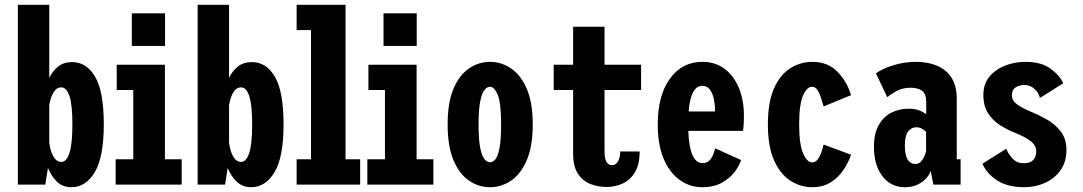

<svg xmlns="http://www.w3.org/2000/svg" viewBox="-20 -770 4519 801"><path d="M54.5 0V-750H185.5V-445Q199 -473.5 222.2 -492.2Q245.5 -511 281 -511Q341 -511 377 -449.5Q413 -388 413 -251Q413 -114 375.2 -51.5Q337.5 11 278 11Q241.5 11 217.5 -12.2Q193.5 -35.5 180 -69.5L169 0ZM236 -405.5Q215 -405.5 202.5 -383.2Q190 -361 185.5 -330.5V-176Q189.5 -140.5 202.5 -117.5Q215.5 -94.5 236 -94.5Q257.5 -94.5 269.8 -132Q282 -169.5 282 -251Q282 -333 269.8 -369.2Q257.5 -405.5 236 -405.5Z M530 -714.5H668.5V-578.5H530ZM462.5 0V-105.5H536V-394.5H467V-500H668V-105.5H738V0Z M804.5 0V-750H935.5V-445Q949 -473.5 972.2 -492.2Q995.5 -511 1031 -511Q1091 -511 1127 -449.5Q1163 -388 1163 -251Q1163 -114 1125.2 -51.5Q1087.5 11 1028 11Q991.5 11 967.5 -12.2Q943.5 -35.5 930 -69.5L919 0ZM986 -405.5Q965 -405.5 952.5 -383.2Q940 -361 935.5 -330.5V-176Q939.5 -140.5 952.5 -117.5Q965.5 -94.5 986 -94.5Q1007.5 -94.5 1019.8 -132Q1032 -169.5 1032 -251Q1032 -333 1019.8 -369.2Q1007.5 -405.5 986 -405.5Z M1217.5 0V-105.5H1277.5V-644.5H1217.5V-750H1421.5V-105.5H1482.5V0Z M1580 -714.5H1718.5V-578.5H1580ZM1512.5 0V-105.5H1586V-394.5H1517V-500H1718V-105.5H1788V0Z M2024 11Q1977.5 11 1937.2 -16Q1897 -43 1872.2 -100.8Q1847.5 -158.5 1847.5 -251Q1847.5 -343 1872.2 -400.5Q1897 -458 1937.2 -485Q1977.5 -512 2024 -512Q2071 -512 2111.5 -485Q2152 -458 2177.2 -400.5Q2202.5 -343 2202.5 -251Q2202.5 -158.5 2177.2 -100.8Q2152 -43 2111.5 -16Q2071 11 2024 11ZM2024 -93Q2036.5 -93 2047 -106Q2057.5 -119 2064 -153.2Q2070.5 -187.5 2070.5 -251Q2070.5 -341 2056.5 -374.5Q2042.5 -408 2024 -408Q2011.5 -408 2000.8 -394.2Q1990 -380.5 1983.2 -346.2Q1976.5 -312 1976.5 -251Q1976.5 -188 1983.2 -153.8Q1990 -119.5 2001 -106.2Q2012 -93 2024 -93Z M2371 -128V-394.5H2290V-500H2371V-658.5H2502V-500H2654.5V-394.5H2502V-138Q2502 -81 2533 -81Q2550 -81 2558.8 -98Q2567.5 -115 2567.5 -138H2648.5Q2648.5 -84 2629 -51.5Q2609.5 -19 2578 -4.5Q2546.5 10 2510.5 10Q2473 10 2441.5 -3Q2410 -16 2390.5 -46.2Q2371 -76.5 2371 -128Z M2909.5 11Q2857.5 11 2815.2 -19.5Q2773 -50 2748.5 -108.2Q2724 -166.5 2724 -250.5Q2724 -371.5 2774.8 -441.8Q2825.5 -512 2910.5 -512Q2964 -512 3002.8 -483Q3041.5 -454 3062.5 -403.2Q3083.5 -352.5 3083.5 -287Q3083.5 -260.5 3082.2 -246Q3081 -231.5 3080 -224H2851.5Q2856.5 -89.5 2911 -89.5Q2929 -89.5 2939.8 -100.8Q2950.5 -112 2956 -126.8Q2961.5 -141.5 2964 -151L3071.5 -102.5Q3066 -82 3046.8 -55.2Q3027.5 -28.5 2993.5 -8.8Q2959.5 11 2909.5 11ZM2910 -412Q2861.5 -412 2853 -305H2963V-311Q2963 -334.5 2958 -357.8Q2953 -381 2941.5 -396.5Q2930 -412 2910 -412Z M3369 11Q3319.5 11 3277.2 -16.2Q3235 -43.5 3209.2 -101.2Q3183.5 -159 3183.5 -251Q3183.5 -344 3209.2 -401.5Q3235 -459 3277.2 -485.5Q3319.5 -512 3369 -512Q3433.5 -512 3473.5 -471Q3513.5 -430 3530.5 -373L3416 -326Q3411.5 -341.5 3405.5 -360.8Q3399.5 -380 3390.5 -394Q3381.5 -408 3368 -408Q3346 -408 3330 -371Q3314 -334 3314 -251Q3314 -169 3330.2 -130.8Q3346.5 -92.5 3369 -92.5Q3382 -92.5 3391.8 -105.8Q3401.5 -119 3407.2 -136.5Q3413 -154 3416 -167L3530.5 -124.5Q3519 -90.5 3497.8 -59.5Q3476.5 -28.5 3444.5 -8.8Q3412.5 11 3369 11Z M3754.5 11Q3697 11 3661.5 -34.8Q3626 -80.5 3626 -158Q3626 -213 3645.8 -248Q3665.5 -283 3698.2 -299.8Q3731 -316.5 3769.5 -316.5Q3801 -316.5 3820 -307.5Q3839 -298.5 3844 -293V-343.5Q3844 -377.5 3827.2 -390.8Q3810.5 -404 3778 -404Q3743.5 -404 3716.8 -388.2Q3690 -372.5 3681.5 -364.5L3634.5 -463.5Q3643.5 -472 3668.5 -483.5Q3693.5 -495 3728.5 -503.5Q3763.5 -512 3802.5 -512Q3849.5 -512 3887.8 -496.5Q3926 -481 3948.8 -446.8Q3971.5 -412.5 3971.5 -356.5V-105.5H3987.5V0H3874L3862.5 -57.5Q3859 -43.5 3845.2 -27.5Q3831.5 -11.5 3808.8 -0.2Q3786 11 3754.5 11ZM3799.5 -86Q3814 -86 3823.2 -97Q3832.5 -108 3837.5 -121Q3842.5 -134 3843.5 -140V-220Q3839.5 -224.5 3828.5 -231.8Q3817.5 -239 3802.5 -239Q3781.5 -239 3768.2 -221.2Q3755 -203.5 3755 -163Q3755 -86 3799.5 -86Z M4253 11Q4184 11 4140.5 -17Q4097 -45 4078.5 -87L4178 -149.5Q4186.5 -127.5 4204.5 -108.2Q4222.5 -89 4252 -89Q4278 -89 4290.5 -102.5Q4303 -116 4303 -139Q4303 -163.5 4279.2 -181.8Q4255.5 -200 4209.5 -218Q4181 -229.5 4151.5 -248.2Q4122 -267 4102.2 -297.2Q4082.5 -327.5 4082.5 -374Q4082.5 -420 4108.2 -450.8Q4134 -481.5 4174.2 -496.8Q4214.5 -512 4258 -512Q4324.5 -512 4363.5 -483Q4402.5 -454 4415.5 -422.5L4318.5 -361.5Q4314 -382 4296 -398.8Q4278 -415.5 4254 -415.5Q4233 -415.5 4217.2 -405.5Q4201.5 -395.5 4201.5 -372Q4201.5 -350 4223.5 -334.2Q4245.5 -318.5 4282 -303.5Q4312 -291.5 4346.2 -272.2Q4380.5 -253 4404.8 -222.2Q4429 -191.5 4429 -144.5Q4429 -94 4404.2 -59.5Q4379.5 -25 4339.2 -7Q4299 11 4253 11Z"/></svg>

Font: Trispace Condensed SemiBold
Style: Regular
Weight: 600
Width: 3
Designer: Tyler Finck
Foundry: Etcetera Type Company
Version: Version 1.210; ttfautohint (v1.8.3)